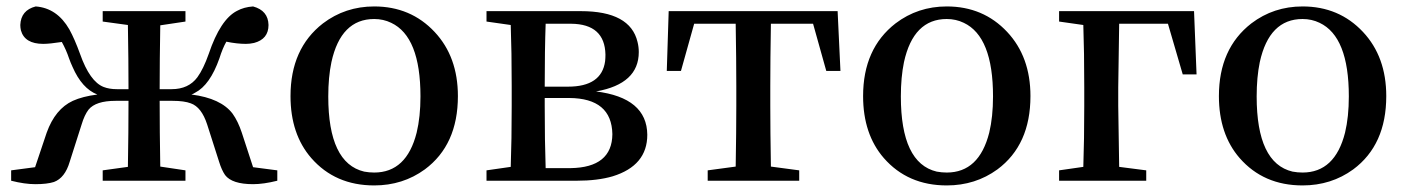

<svg xmlns="http://www.w3.org/2000/svg" viewBox="-20 -561 4368 596"><path d="M765.6 -42 840.8 -32.2V0Q797.9 10.7 765.6 10.7Q700.2 10.7 678.7 -17.6Q668 -33.2 660.2 -58.6L623 -174.8Q605.5 -228.5 572.3 -240.2Q551.8 -248 515.6 -248H475.6Q475.6 -153.3 477.5 -43.9L555.7 -32.2V0H298.8V-32.2L377 -43Q378.9 -154.3 378.9 -248H338.9Q277.3 -248 254.9 -220.7Q242.2 -204.1 233.4 -174.8L196.3 -58.6Q181.6 -8.8 147.5 3.9Q126 10.7 89.8 10.7Q56.6 10.7 14.6 0V-32.2L88.9 -42L125 -149.4Q151.4 -222.7 206.1 -248Q236.3 -261.7 282.2 -267.6Q234.4 -286.1 205.1 -353.5Q199.2 -366.2 194.3 -379.9Q185.5 -406.2 171.9 -430.7Q133.8 -424.8 114.3 -424.8Q56.6 -424.8 44.9 -466.8Q43 -475.6 43 -483.4Q44.9 -529.3 90.8 -541Q157.2 -536.1 195.3 -469.7Q211.9 -439.5 228.5 -393.6Q258.8 -307.6 301.8 -291Q319.3 -284.2 342.8 -284.2H378.9Q378.9 -374 377 -483.4L298.8 -494.1V-526.4H555.7V-494.1L477.5 -482.4Q475.6 -375 475.6 -284.2H512.7Q565.4 -284.2 592.8 -321.3Q611.3 -346.7 627.9 -393.6Q664.1 -501 715.8 -527.3Q737.3 -539.1 765.6 -541Q812.5 -528.3 813.5 -483.4Q813.5 -439.5 768.6 -427.7Q755.9 -424.8 743.2 -424.8Q715.8 -424.8 682.6 -431.6Q670.9 -411.1 661.1 -379.9Q631.8 -296.9 585.9 -273.4Q580.1 -269.5 574.2 -267.6Q666 -255.9 702.1 -208Q718.8 -184.6 730.5 -149.4Z M1141.6 14.6Q1020.5 14.6 946.3 -70.3Q881.8 -144.5 881.8 -262.7Q881.8 -410.2 982.4 -488.3Q1051.8 -541 1141.6 -541Q1254.9 -541 1329.1 -461.9Q1401.4 -384.8 1401.4 -262.7Q1401.4 -111.3 1298.8 -35.2Q1230.5 14.6 1141.6 14.6ZM1141.6 -25.4Q1242.2 -25.4 1273.4 -149.4Q1285.2 -198.2 1285.2 -261.7Q1285.2 -447.3 1194.3 -490.2Q1169.9 -502 1141.6 -502Q1038.1 -502 1008.8 -368.2Q999 -321.3 999 -261.7Q999 -54.7 1110.4 -28.3Q1126 -25.4 1141.6 -25.4Z M1673.8 -39.1H1751Q1879.9 -41 1880.9 -144.5Q1878.9 -255.9 1747.1 -256.8H1670.9V-232.4Q1670.9 -122.1 1673.8 -39.1ZM1752.9 -487.3H1673.8Q1670.9 -407.2 1670.9 -292H1743.2Q1847.7 -292 1858.4 -371.1Q1859.4 -380.9 1859.4 -391.6Q1857.4 -486.3 1752.9 -487.3ZM1490.2 -526.4H1783.2Q1936.5 -526.4 1959 -430.7Q1962.9 -415 1962.9 -399.4Q1962.9 -300.8 1831.1 -277.3Q1830.1 -277.3 1829.1 -277.3Q1988.3 -257.8 1989.3 -142.6Q1989.3 -46.9 1881.8 -13.7Q1835 0 1770.5 0H1490.2V-32.2L1565.4 -43Q1568.4 -127 1568.4 -232.4V-293.9Q1568.4 -400.4 1565.4 -483.4L1490.2 -494.1Z M2503.9 -487.3H2373Q2371.1 -376 2371.1 -293.9V-232.4Q2371.1 -155.3 2373 -43.9L2460.9 -32.2V0H2176.8V-32.2L2263.7 -43.9Q2265.6 -155.3 2265.6 -232.4V-293.9Q2265.6 -376 2263.7 -487.3H2134.8L2093.8 -340.8H2049.8L2055.7 -526.4H2580.1L2588.9 -340.8H2544.9Z M2918.9 14.6Q2797.9 14.6 2723.6 -70.3Q2659.2 -144.5 2659.2 -262.7Q2659.2 -410.2 2759.8 -488.3Q2829.1 -541 2918.9 -541Q3032.2 -541 3106.4 -461.9Q3178.7 -384.8 3178.7 -262.7Q3178.7 -111.3 3076.2 -35.2Q3007.8 14.6 2918.9 14.6ZM2918.9 -25.4Q3019.5 -25.4 3050.8 -149.4Q3062.5 -198.2 3062.5 -261.7Q3062.5 -447.3 2971.7 -490.2Q2947.3 -502 2918.9 -502Q2815.4 -502 2786.1 -368.2Q2776.4 -321.3 2776.4 -261.7Q2776.4 -54.7 2887.7 -28.3Q2903.3 -25.4 2918.9 -25.4Z M3605.5 -487.3H3454.1Q3451.2 -320.3 3451.2 -290V-232.4Q3451.2 -208 3454.1 -43L3538.1 -32.2V0H3267.6V-32.2L3342.8 -43Q3345.7 -127 3345.7 -232.4V-290Q3345.7 -400.4 3342.8 -483.4L3267.6 -494.1V-526.4H3686.5L3694.3 -330.1H3651.4Z M4023.4 14.6Q3902.3 14.6 3828.1 -70.3Q3763.7 -144.5 3763.7 -262.7Q3763.7 -410.2 3864.3 -488.3Q3933.6 -541 4023.4 -541Q4136.7 -541 4210.9 -461.9Q4283.2 -384.8 4283.2 -262.7Q4283.2 -111.3 4180.7 -35.2Q4112.3 14.6 4023.4 14.6ZM4023.4 -25.4Q4124 -25.4 4155.3 -149.4Q4167 -198.2 4167 -261.7Q4167 -447.3 4076.2 -490.2Q4051.8 -502 4023.4 -502Q3919.9 -502 3890.6 -368.2Q3880.9 -321.3 3880.9 -261.7Q3880.9 -54.7 3992.2 -28.3Q4007.8 -25.4 4023.4 -25.4Z"/></svg>

Font: GenYoMin JP SemiBold
Style: Regular
Weight: 600
Version: Version 1.001;PS 1;hotconv 16.6.51;makeotf.lib2.5.65220 DEVE